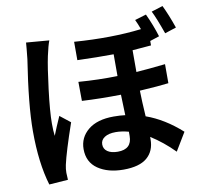

<svg xmlns="http://www.w3.org/2000/svg" viewBox="-92 -921 1162 1086"><g transform="rotate(-10 488.5 -378.5)"><path d="M367.2 -480.5Q483.4 -471.7 590.8 -474.6V-599.6Q498 -598.6 382.8 -602.5V-708Q595.7 -692.4 767.6 -712.9Q755.9 -745.1 744.1 -769.5L809.6 -789.1Q841.8 -719.7 861.3 -655.3L807.6 -637.7V-612.3L700.2 -603.5V-478.5Q769.5 -483.4 867.2 -494.1V-384.8Q814.5 -377.9 701.2 -371.1Q702.1 -313.5 708 -222.7Q812.5 -185.5 909.2 -98.6L846.7 4.9Q784.2 -58.6 712.9 -103.5V-89.8Q712.9 -22.5 668.9 15.1Q625 52.7 533.2 52.7Q444.3 52.7 387.2 13.7Q330.1 -25.4 330.1 -100.6Q330.1 -167 382.3 -210Q434.6 -252.9 529.3 -252.9Q567.4 -252.9 595.7 -249Q593.8 -285.2 591.8 -367.2Q473.6 -365.2 368.2 -371.1ZM65.4 -250Q65.4 -400.4 105.5 -657.2Q113.3 -730.5 114.3 -751L246.1 -740.2Q235.4 -712.9 222.7 -654.3Q210 -595.7 194.3 -469.2Q178.7 -342.8 178.7 -274.4Q178.7 -231.4 182.6 -203.1Q202.1 -252.9 227.5 -309.6L287.1 -262.7Q231.4 -101.6 215.8 -30.3Q210.9 -7.8 210.9 14.6Q210.9 27.3 212.9 54.7L104.5 62.5Q65.4 -67.4 65.4 -250ZM438.5 -108.4Q438.5 -82 460 -67.4Q481.4 -52.7 518.6 -52.7Q599.6 -52.7 599.6 -128.9V-153.3Q559.6 -164.1 525.4 -164.1Q484.4 -164.1 461.4 -148.9Q438.5 -133.8 438.5 -108.4ZM844.7 -799.8 910.2 -820.3Q937.5 -763.7 963.9 -687.5L898.4 -666Q865.2 -759.8 844.7 -799.8Z"/></g></svg>

Font: Min Sans Bold
Style: Regular
Weight: 700
Designer: Jinseong-Kim, NotoSansCJK, Nunito
Foundry: Jinseong-Kim
Version: Version 1.400;Glyphs 3.1.2 (3151)